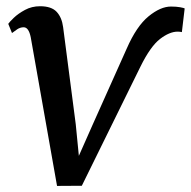

<svg xmlns="http://www.w3.org/2000/svg" viewBox="-20 -588 612 616"><path d="M386.5 -432Q418 -504 456.5 -535.5Q495 -567 528.5 -567Q545.5 -567 557.8 -564.8Q570 -562.5 572.5 -561L563.5 -485Q557 -486.5 550 -486.5Q524 -486.5 493.2 -462.8Q462.5 -439 430.5 -374L242.5 8L163 8.5L78.5 -469Q72 -500.5 56 -500.5Q45 -500.5 35.2 -494Q25.5 -487.5 18.5 -482L6.5 -511.5Q10 -517 24.2 -530.8Q38.5 -544.5 60.2 -556.2Q82 -568 108.5 -568Q145 -568 161.8 -550Q178.5 -532 182.5 -501L223 -189.5L233 -88L277.5 -188.5Z"/></svg>

Font: Merriweather
Style: Italic
Weight: 400
Italic angle: -7.8°
Designer: Eben Sorkin
Foundry: Eben Sorkin
Version: Version 2.100